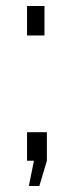

<svg xmlns="http://www.w3.org/2000/svg" viewBox="-20 -538 245 639"><path d="M70 -420V-518H128V-420ZM76 81 93 -3H70V-98H136V-3L111 81Z"/></svg>

Font: Raleway
Style: Regular
Weight: 400
Designer: Matt McInerney, Pablo Impallari, Rodrigo Fuenzalida
Foundry: Matt McInerney, Pablo Impallari, Rodrigo Fuenzalida
Version: Version 4.101;RELEASE